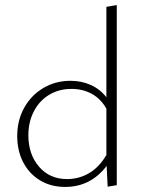

<svg xmlns="http://www.w3.org/2000/svg" viewBox="-20 -734 567 758"><path d="M441 -714V-3L405 3L401 -79Q338 4 237 4Q181 4 138 -22Q95 -48 71.5 -93.5Q48 -139 48 -197Q48 -259 75.5 -308.5Q103 -358 151 -386.5Q199 -415 258 -415Q302 -415 338.5 -398.5Q375 -382 400 -350V-707ZM400 -122V-305Q378 -344 342.5 -363.5Q307 -383 262 -383Q213 -383 174.5 -360Q136 -337 114 -295Q92 -253 92 -200Q92 -125 134 -76Q176 -27 245 -27Q291 -27 331 -50Q371 -73 400 -122Z"/></svg>

Font: Ysabeau Infant Light
Style: Regular
Weight: 300
Designer: Christian Thalmann (Catharsis Fonts)
Version: Version 0.003